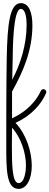

<svg xmlns="http://www.w3.org/2000/svg" viewBox="-20 -732 316 1227"><path d="M57 24C57 -18 57 -94 57 -147C129 -276 187 -411 187 -570C187 -646 168 -712 113 -712C43 -712 27 -582 23 -358C20 -183 20 69 20 190C20 352 20 475 99 475C152 475 183 410 183 327C183 237 148 126 79 53C188 3 246 -72 274 -136C275 -139 276 -141 276 -144C276 -153 269 -162 257 -162C250 -162 244 -158 241 -151C215 -92 153 -19 57 24ZM58 -222C59 -283 60 -305 61 -357C62 -406 62 -675 113 -675C138 -675 150 -634 150 -572C150 -447 111 -322 58 -222ZM57 84C115 148 146 247 146 327C146 357 138 438 99 438C56 438 56 311 56 190C56 161 57 125 57 84Z"/></svg>

Font: Sacramento
Style: Regular
Weight: 400
Designer: Astigmatic (AOETI)
Foundry: Astigmatic (AOETI)
Version: Version 1.000